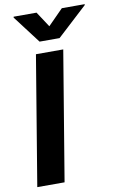

<svg xmlns="http://www.w3.org/2000/svg" viewBox="-103 -1009 658 1065"><g transform="rotate(-10 226.5 -477.0)"><path d="M292.3 -727.3 171.5 0H17.8L138.5 -727.3ZM181.8 -953.8 238.6 -867.2 324.2 -953.8H453.1L452.4 -948.9L283 -792.6H170.5L51.8 -948.9L52.6 -953.8Z"/></g></svg>

Font: Karasuma Gothic
Style: Bold Italic
Weight: 700
Italic angle: 9.39998°
Designer: Rasmus Andersson / Ryoko Nishizuka
Foundry: Genbu
Version: Version 1.00